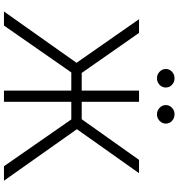

<svg xmlns="http://www.w3.org/2000/svg" viewBox="15 -940 924 995"><g transform="rotate(90 477.5 -442.0)"><path d="M841 0 579 -377 808 -700H877L649 -378L916 0ZM39 0 305 -376 79 -700H150L375 -378L112 0ZM449 0V-349H334V-403H449V-700H507V-403H621V-349H507V0ZM385 -793Q365 -793 351 -806.8Q337 -820.5 337 -839Q337 -851.5 343.5 -861.8Q350 -872 361 -878Q372 -884 385 -884Q404.5 -884 418.8 -871Q433 -858 433 -839Q433 -826.5 426.8 -816Q420.5 -805.5 409.5 -799.2Q398.5 -793 385 -793ZM572 -793Q552 -793 538 -806.8Q524 -820.5 524 -839Q524 -851 530.2 -861.2Q536.5 -871.5 547.5 -877.8Q558.5 -884 572 -884Q591.5 -884 605.8 -871Q620 -858 620 -839Q620 -826.5 613.5 -816Q607 -805.5 596 -799.2Q585 -793 572 -793Z"/></g></svg>

Font: Geologica Roman Thin
Style: Regular
Weight: 250
Designer: Sindre Bremnes, Frode Helland
Foundry: Monokrom Skriftforlag AS
Version: Version 1.010;gftools[0.9.28]